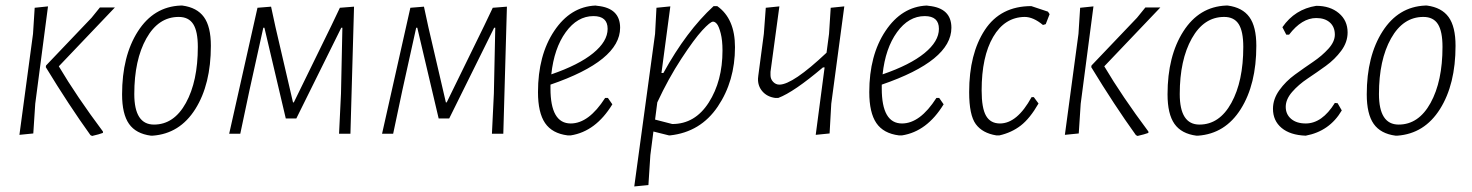

<svg xmlns="http://www.w3.org/2000/svg" viewBox="-20 -482 5304 692"><path d="M50 4 99 -360 105 -454 153 -459 107 -108 100 -1ZM394 -455 192 -243Q256 -135 351 -8V-3Q338 2 312 8L306 5Q229 -102 145 -240L146 -246L310 -418L340 -455Z M631 -462H637Q690 -455 715 -420.5Q740 -386 740 -317Q740 -178 684 -89Q628 0 530 7H524Q470 0 445 -35.5Q420 -71 420 -142Q420 -280 477 -369Q534 -458 631 -462ZM624 -421Q551 -421 507.5 -343.5Q464 -266 464 -143Q464 -33 535 -33Q607 -33 650 -111Q693 -189 693 -313Q693 -369 676.5 -395Q660 -421 624 -421Z M806 0 908 -454 957 -458 973 -384 1036 -113H1039L1174 -389L1205 -454L1256 -458L1243 0H1202L1209 -145L1214 -382H1210L1048 -55H1010L933 -382H929L879 -156L846 0Z M1357 0 1459 -454 1508 -458 1524 -384 1587 -113H1590L1725 -389L1756 -454L1807 -458L1794 0H1753L1760 -145L1765 -382H1761L1599 -55H1561L1484 -382H1480L1430 -156L1397 0Z M2187 -106Q2127 -8 2037 6H2026Q1970 -1 1944.5 -38.5Q1919 -76 1919 -150Q1919 -283 1977.5 -370.5Q2036 -458 2126 -462L2133 -461Q2215 -453 2215 -382Q2215 -263 1964 -177V-163Q1964 -37 2037 -37Q2102 -37 2161 -129H2171ZM2119 -424Q2061 -424 2019 -366Q1977 -308 1967 -214Q2066 -248 2118 -290.5Q2170 -333 2170 -378Q2170 -424 2119 -424Z M2396 -459 2364 -219H2371Q2454 -370 2552 -460H2565Q2629 -415 2629 -312Q2629 -190 2567 -98Q2505 -6 2395 6H2391L2335 -8L2324 77L2317 185L2266 190L2341 -360L2346 -454ZM2550 -404Q2540 -404 2511 -372.5Q2482 -341 2435.5 -270Q2389 -199 2349 -113L2341 -51L2403 -35Q2485 -35 2534.5 -112.5Q2584 -190 2584 -300Q2584 -337 2577.5 -362Q2571 -387 2564 -395.5Q2557 -404 2550 -404Z M2789 -459 2757 -223V-211Q2757 -197 2766.5 -187Q2776 -177 2789 -177Q2837 -177 2959 -292L2968 -360L2974 -454L3023 -459L2976 -108L2970 -1L2920 4L2952 -239H2946Q2841 -150 2785 -129H2774Q2745 -133 2728 -152.5Q2711 -172 2712 -199L2713 -209L2733 -360L2740 -454Z M3381 -106Q3321 -8 3231 6H3220Q3164 -1 3138.5 -38.5Q3113 -76 3113 -150Q3113 -283 3171.5 -370.5Q3230 -458 3320 -462L3327 -461Q3409 -453 3409 -382Q3409 -263 3158 -177V-163Q3158 -37 3231 -37Q3296 -37 3355 -129H3365ZM3313 -424Q3255 -424 3213 -366Q3171 -308 3161 -214Q3260 -248 3312 -290.5Q3364 -333 3364 -378Q3364 -424 3313 -424Z M3697 -460 3757 -440 3763 -431 3749 -395 3739 -392Q3704 -421 3673 -421Q3601 -420 3559.5 -349Q3518 -278 3518 -156Q3518 -92 3534 -64.5Q3550 -37 3584 -37Q3646 -37 3698 -132H3706L3723 -109Q3692 -55 3659 -29.5Q3626 -4 3582 6H3571Q3521 -2 3497 -34.5Q3473 -67 3473 -150Q3473 -288 3529.5 -374Q3586 -460 3697 -460Z M3818 4 3867 -360 3873 -454 3921 -459 3875 -108 3868 -1ZM4162 -455 3960 -243Q4024 -135 4119 -8V-3Q4106 2 4080 8L4074 5Q3997 -102 3913 -240L3914 -246L4078 -418L4108 -455Z M4399 -462H4405Q4458 -455 4483 -420.5Q4508 -386 4508 -317Q4508 -178 4452 -89Q4396 0 4298 7H4292Q4238 0 4213 -35.5Q4188 -71 4188 -142Q4188 -280 4245 -369Q4302 -458 4399 -462ZM4392 -421Q4319 -421 4275.5 -343.5Q4232 -266 4232 -143Q4232 -33 4303 -33Q4375 -33 4418 -111Q4461 -189 4461 -313Q4461 -369 4444.5 -395Q4428 -421 4392 -421Z M4686 7Q4630 5 4599 -21Q4568 -47 4568 -90Q4568 -125 4591 -157Q4614 -189 4647 -213Q4680 -237 4712.5 -259Q4745 -281 4768 -306.5Q4791 -332 4791 -357Q4791 -385 4773 -401Q4755 -417 4724 -417Q4672 -417 4626 -357H4616L4602 -384Q4647 -449 4724 -461Q4774 -461 4805.5 -434.5Q4837 -408 4837 -365Q4837 -330 4814 -299Q4791 -268 4758.5 -244.5Q4726 -221 4693 -199Q4660 -177 4637 -150.5Q4614 -124 4614 -97Q4614 -70 4633.5 -53.5Q4653 -37 4686 -37Q4745 -37 4791 -111L4801 -110L4816 -84Q4772 -9 4686 7Z M5117 -462H5123Q5176 -455 5201 -420.5Q5226 -386 5226 -317Q5226 -178 5170 -89Q5114 0 5016 7H5010Q4956 0 4931 -35.5Q4906 -71 4906 -142Q4906 -280 4963 -369Q5020 -458 5117 -462ZM5110 -421Q5037 -421 4993.5 -343.5Q4950 -266 4950 -143Q4950 -33 5021 -33Q5093 -33 5136 -111Q5179 -189 5179 -313Q5179 -369 5162.5 -395Q5146 -421 5110 -421Z"/></svg>

Font: Alegreya Sans SC Light
Style: Italic
Weight: 300
Italic angle: -7°
Designer: Juan Pablo del Peral
Foundry: Huerta Tipografica
Version: Version 2.007